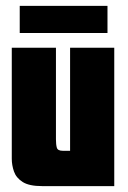

<svg xmlns="http://www.w3.org/2000/svg" viewBox="-20 -632 433 652"><path d="M123 0Q79 0 57 -14Q35 -28 27.5 -49.5Q20 -71 20 -93V-470H170V-159Q170 -141 173 -130.5Q176 -120 193 -120H218V-470H368V0ZM47 -520V-612H345V-520Z"/></svg>

Font: Smooch Sans Black
Style: Regular
Weight: 900
Designer: Robert E. Leuschke
Foundry: Robert E. Leuschke
Version: Version 1.010; ttfautohint (v1.8.3)